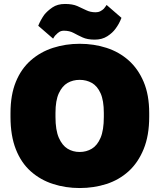

<svg xmlns="http://www.w3.org/2000/svg" viewBox="-20 -935 805 969"><path d="M382 14Q311 14 247.5 -6.5Q184 -27 135.5 -70Q87 -113 60 -181.5Q33 -250 33 -345V-365Q33 -456 60 -522Q87 -588 135.5 -630.5Q184 -673 247.5 -693.5Q311 -714 382 -714Q454 -714 517.5 -693.5Q581 -673 629 -630.5Q677 -588 705 -522Q733 -456 733 -365V-345Q733 -251 705 -182.5Q677 -114 629 -70.5Q581 -27 517.5 -6.5Q454 14 382 14ZM382 -168Q416 -168 443.5 -184.5Q471 -201 487.5 -239.5Q504 -278 504 -345V-365Q504 -428 487.5 -464.5Q471 -501 443.5 -516.5Q416 -532 382 -532Q348 -532 321 -516.5Q294 -501 277 -464.5Q260 -428 260 -365V-345Q260 -278 277 -239.5Q294 -201 321 -184.5Q348 -168 382 -168ZM458 -735Q421 -735 397 -746Q373 -757 352 -768.5Q331 -780 303 -780Q289 -780 279.5 -774Q270 -768 263 -760Q258 -756 254.5 -750.5Q251 -745 248 -740L173 -805Q179 -820 186.5 -833.5Q194 -847 203 -860Q219 -880 244.5 -897.5Q270 -915 308 -915Q346 -915 370 -904.5Q394 -894 415 -883.5Q436 -873 463 -873Q476 -873 486.5 -878.5Q497 -884 504 -891Q508 -896 511.5 -900.5Q515 -905 518 -910L593 -845Q587 -829 579.5 -815.5Q572 -802 563 -790Q548 -769 521.5 -752Q495 -735 458 -735Z"/></svg>

Font: Golos Text ExtraBold
Style: Regular
Weight: 800
Designer: A.Korolkova, Vitaly Kuzmin
Foundry: ParaType Ltd
Version: Version 2.004